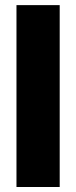

<svg xmlns="http://www.w3.org/2000/svg" viewBox="-20 -748 305 768"><path d="M218.8 -727.5V0H45.9V-727.5Z"/></svg>

Font: Inter Display Extra Bold
Style: Regular
Weight: 800
Designer: Rasmus Andersson
Foundry: rsms
Version: Version 4.000;git-4fc901f